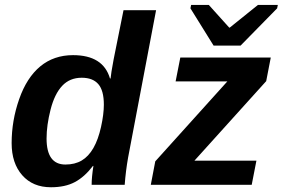

<svg xmlns="http://www.w3.org/2000/svg" viewBox="-20 -767 1173 797"><path d="M365.7 -78.1Q331.1 -32.7 290.8 -11.2Q250.5 10.3 191.4 10.3Q116.2 10.3 72.3 -39.6Q28.3 -89.4 28.3 -172.9Q28.3 -266.1 59.6 -355.5Q90.8 -444.8 147.2 -491.5Q203.6 -538.1 283.2 -538.1Q408.2 -538.1 436.5 -441.4H439Q439.9 -451.2 442.9 -470.7Q445.8 -490.2 451.7 -520.5L492.7 -724.6H627.9L511.7 -112.8Q502 -58.1 497.6 0H360.4Q360.4 -30.8 367.7 -78.1ZM251.5 -84Q291 -84 319.3 -100.8Q347.7 -117.7 367.7 -152.6Q387.7 -187.5 399.4 -240.2Q411.1 -293 411.1 -332.5Q411.1 -391.1 388.2 -417.7Q365.2 -444.3 319.3 -444.3Q269.5 -444.3 238 -410.6Q206.5 -377 189.9 -312Q173.3 -247.1 173.3 -191.9Q173.3 -84 251.5 -84ZM606 0 624.5 -97.2 923.8 -429.2H709L728.5 -528.3H1104L1085 -430.2L787.1 -100.1H1044.4L1024.9 0ZM978.5 -577.6H866.7L770.5 -732.4L773.4 -746.6H846.7L931.6 -652.3H933.6L1050.8 -746.6H1133.3L1130.4 -732.4Z"/></svg>

Font: Liberation Sans
Style: Bold Italic
Weight: 700
Italic angle: -12°
Designer: Steve Matteson
Foundry: Ascender Corporation
Version: Version 2.1.5